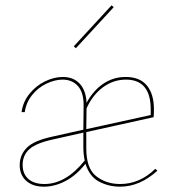

<svg xmlns="http://www.w3.org/2000/svg" viewBox="-20 -698 659 721"><path d="M571 -57Q505 3 431 3Q388 3 352 -16Q316 -35 301 -83Q266 -39 225.5 -18Q185 3 145 3Q103 3 78.5 -19Q54 -41 54 -78Q54 -116 80.5 -143Q107 -170 177 -185L293 -211L294 -304Q294 -351 272.5 -375Q251 -399 215 -399Q186 -399 154.5 -384Q123 -369 100.5 -341Q78 -313 73 -277H61Q66 -315 90.5 -345.5Q115 -376 149 -392.5Q183 -409 216 -409Q256 -409 279.5 -383.5Q303 -358 305 -312Q331 -359 368.5 -384Q406 -409 452 -409Q505 -409 531.5 -377Q558 -345 558 -288Q558 -267 557 -258L304 -202V-145Q303 -67 340.5 -37Q378 -7 431 -7Q505 -7 563 -64ZM304 -213 546 -266V-287Q546 -399 453 -399Q406 -399 367 -370.5Q328 -342 305 -291ZM298 -95Q293 -120 293 -145V-200L182 -175Q116 -161 90.5 -138Q65 -115 65 -79Q65 -45 86.5 -26Q108 -7 147 -7Q227 -7 298 -95ZM257 -524 399 -678 407 -671 265 -517Z"/></svg>

Font: Ysabeau Hairline
Style: Regular
Weight: 100
Designer: Christian Thalmann (Catharsis Fonts)
Version: Version 0.003